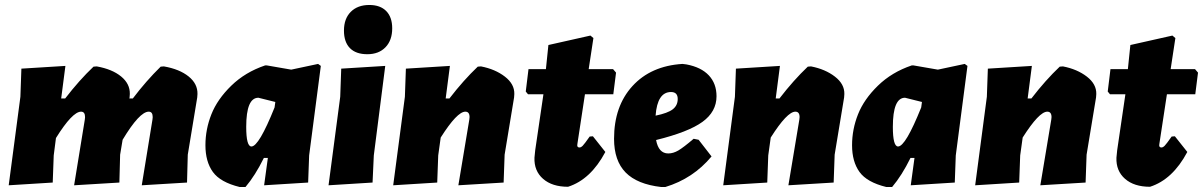

<svg xmlns="http://www.w3.org/2000/svg" viewBox="-20 -741 4837 772"><path d="M243 -476 226 -345H242Q299 -419 356 -473L369 -474Q431 -463 467 -433.5Q503 -404 502 -363L501 -349L500 -345H514Q567 -415 626 -473L639 -474Q702 -463 738.5 -433.5Q775 -404 774 -363L773 -349L735 -119L732 -7L550 4L593 -260L594 -270Q594 -292 578 -292Q541 -292 473 -179L463 -119L460 -7L278 4L321 -260L322 -270Q322 -292 306 -292Q271 -292 205 -186L196 -116L192 -7L15 4L62 -352L66 -465Z M1046 -478H1053L1151 -461L1259 -484L1270 -476L1223 -116L1219 -7L1042 4L1057 -106H1041Q1006 -35 967 11H944Q866 -8 836 -49.5Q806 -91 806 -157Q806 -221 830 -281.5Q854 -342 910 -396.5Q966 -451 1046 -478ZM970 -231Q970 -152 991 -152Q1021 -152 1084 -309L1087 -331L1019 -348Q970 -348 970 -231Z M1465 -721Q1509 -721 1533 -696.5Q1557 -672 1557 -627Q1557 -579 1530 -551Q1503 -523 1457 -523Q1411 -523 1387 -547.5Q1363 -572 1363 -618Q1363 -666 1390.5 -693.5Q1418 -721 1465 -721ZM1529 -476 1483 -116 1478 -7 1301 4 1348 -352 1352 -465Z M1561 4 1608 -352 1612 -465 1789 -476 1772 -345H1787Q1844 -419 1901 -473L1914 -474Q1971 -463 2010 -433Q2049 -403 2048 -363L2047 -349L2009 -119L2005 -7L1823 4L1867 -260L1868 -270Q1868 -292 1851 -292Q1818 -292 1752 -188L1742 -116L1738 -7Z M2264 10Q2200 10 2163.5 -22Q2127 -54 2129 -107L2132 -137L2164 -355L2165 -362H2103L2094 -373L2105 -463H2175L2185 -560L2354 -598L2366 -588L2347 -463H2445L2457 -449L2446 -362H2332L2302 -165L2301 -157Q2301 -148 2310 -148Q2316 -148 2323 -155Q2330 -162 2351 -192L2364 -193L2414 -130Q2355 -19 2264 10Z M2841 -112Q2767 -23 2655 11H2639Q2542 0 2495.5 -47.5Q2449 -95 2449 -183Q2449 -314 2523 -395Q2597 -476 2724 -484L2740 -482Q2799 -471 2830 -438Q2861 -405 2861 -354Q2861 -292 2804.5 -251Q2748 -210 2618 -178Q2628 -124 2667 -124Q2687 -124 2707.5 -136Q2728 -148 2769 -183L2789 -179ZM2678 -371Q2623 -371 2616 -276Q2665 -286 2685 -301.5Q2705 -317 2705 -343Q2705 -371 2678 -371Z M2888 4 2935 -352 2939 -465 3116 -476 3099 -345H3114Q3171 -419 3228 -473L3241 -474Q3298 -463 3337 -433Q3376 -403 3375 -363L3374 -349L3336 -119L3332 -7L3150 4L3194 -260L3195 -270Q3195 -292 3178 -292Q3145 -292 3079 -188L3069 -116L3065 -7Z M3646 -478H3653L3751 -461L3859 -484L3870 -476L3823 -116L3819 -7L3642 4L3657 -106H3641Q3606 -35 3567 11H3544Q3466 -8 3436 -49.5Q3406 -91 3406 -157Q3406 -221 3430 -281.5Q3454 -342 3510 -396.5Q3566 -451 3646 -478ZM3570 -231Q3570 -152 3591 -152Q3621 -152 3684 -309L3687 -331L3619 -348Q3570 -348 3570 -231Z M3901 4 3948 -352 3952 -465 4129 -476 4112 -345H4127Q4184 -419 4241 -473L4254 -474Q4311 -463 4350 -433Q4389 -403 4388 -363L4387 -349L4349 -119L4345 -7L4163 4L4207 -260L4208 -270Q4208 -292 4191 -292Q4158 -292 4092 -188L4082 -116L4078 -7Z M4604 10Q4540 10 4503.5 -22Q4467 -54 4469 -107L4472 -137L4504 -355L4505 -362H4443L4434 -373L4445 -463H4515L4525 -560L4694 -598L4706 -588L4687 -463H4785L4797 -449L4786 -362H4672L4642 -165L4641 -157Q4641 -148 4650 -148Q4656 -148 4663 -155Q4670 -162 4691 -192L4704 -193L4754 -130Q4695 -19 4604 10Z"/></svg>

Font: Alegreya Sans SC Black
Style: Italic
Weight: 900
Italic angle: -7°
Designer: Juan Pablo del Peral
Foundry: Huerta Tipografica
Version: Version 2.007